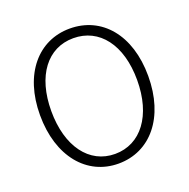

<svg xmlns="http://www.w3.org/2000/svg" viewBox="-133 -869 992 1009"><g transform="rotate(-20 363.0 -364.5)"><path d="M362 13C540 13 665 -135 665 -367C665 -598 540 -742 362 -742C186 -742 60 -598 60 -367C60 -135 186 13 362 13ZM362 -41C218 -41 123 -169 123 -367C123 -565 218 -688 362 -688C507 -688 603 -565 603 -367C603 -169 507 -41 362 -41Z"/></g></svg>

Font: Noto Sans JP Light
Style: Regular
Weight: 300
Designer: Ryoko NISHIZUKA (kana & ideographs); Paul D. Hunt (Latin, Greek & Cyrillic); Wenlong ZHANG (bopomofo); Sandoll Communica
Foundry: Adobe Systems Incorporated
Version: Version 1.004;PS 1.004;hotconv 1.0.82;makeotf.lib2.5.63406